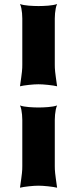

<svg xmlns="http://www.w3.org/2000/svg" viewBox="-20 -835 373 929"><path d="M76.7 -417.5Q80.6 -444.3 82.8 -460.9Q85 -477.5 86.2 -488.3Q87.4 -499 87.6 -506.3Q87.9 -513.7 87.9 -522.5V-720.7Q87.9 -732.4 87.9 -745.4Q87.9 -758.3 86.7 -770.8Q85.4 -783.2 83.3 -794.9Q81.1 -806.6 76.7 -815.4Q85 -812.5 96.2 -810.5Q107.4 -808.6 119.6 -807.6Q131.8 -806.6 144 -806.2Q156.2 -805.7 166.5 -805.7Q176.8 -805.7 188.7 -806.2Q200.7 -806.6 212.9 -807.6Q225.1 -808.6 236.3 -810.5Q247.6 -812.5 256.3 -815.4Q252 -806.6 249.8 -794.9Q247.6 -783.2 246.3 -770.8Q245.1 -758.3 245.1 -745.4Q245.1 -732.4 245.1 -720.7V-522.5Q245.1 -513.7 245.4 -506.3Q245.6 -499 246.8 -488.3Q248 -477.5 250.2 -460.9Q252.4 -444.3 256.3 -417.5Q249.5 -419.4 237.5 -421.1Q225.6 -422.9 212.4 -424.3Q199.2 -425.8 186.8 -426.5Q174.3 -427.2 166 -427.2Q157.7 -427.2 145.3 -426.5Q132.8 -425.8 119.9 -424.3Q106.9 -422.9 95.2 -421.1Q83.5 -419.4 76.7 -417.5ZM87.9 -230Q87.9 -241.7 87.9 -254.6Q87.9 -267.6 86.7 -280Q85.4 -292.5 83.3 -304.2Q81.1 -315.9 76.7 -324.7Q85 -321.8 96.2 -319.8Q107.4 -317.9 119.6 -316.9Q131.8 -315.9 144 -315.4Q156.2 -314.9 166.5 -314.9Q176.8 -314.9 188.7 -315.4Q200.7 -315.9 212.9 -316.9Q225.1 -317.9 236.3 -319.8Q247.6 -321.8 256.3 -324.7Q252 -315.9 249.8 -304.2Q247.6 -292.5 246.3 -280Q245.1 -267.6 245.1 -254.6Q245.1 -241.7 245.1 -230V-31.7Q245.1 -22.9 245.4 -15.6Q245.6 -8.3 246.8 2.4Q248 13.2 250.2 29.8Q252.4 46.4 256.3 73.2Q249.5 71.3 237.5 69.6Q225.6 67.9 212.4 66.4Q199.2 64.9 186.8 64.2Q174.3 63.5 166 63.5Q157.7 63.5 145.3 64.2Q132.8 64.9 119.9 66.4Q106.9 67.9 95.2 69.6Q83.5 71.3 76.7 73.2Q80.6 46.4 82.8 29.8Q85 13.2 86.2 2.4Q87.4 -8.3 87.6 -15.6Q87.9 -22.9 87.9 -31.7Z"/></svg>

Font: Arbutus
Style: Regular
Weight: 400
Designer: Karolina Lach
Foundry: Sorkin Type Co.
Version: Version 1.003